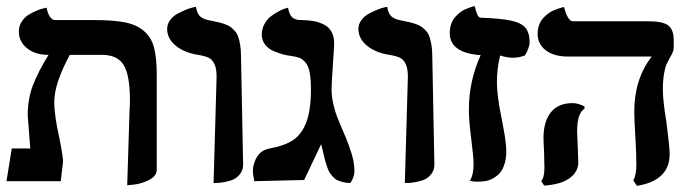

<svg xmlns="http://www.w3.org/2000/svg" viewBox="-20 -587 2225 622"><path d="M392.1 13.2 399.9 -235.8Q400.9 -244.6 400.9 -262.2Q400.9 -343.8 380.6 -376.5Q360.4 -409.2 311 -409.2H206.1Q155.8 -315.9 155.8 -256.8Q155.8 -211.9 172.9 -137.2Q185.1 -75.7 184.1 -61Q183.1 -51.8 180.4 -30.8Q177.7 -9.8 176.8 0H1L18.1 -106H78.1Q77.6 -110.4 75.2 -143.1Q74.2 -155.3 73 -172.1Q71.8 -189 70.8 -200Q69.8 -210.9 69.8 -213.9Q69.8 -268.1 87.4 -312.7Q105 -357.4 137.2 -409.2Q93.8 -409.2 67.4 -430.9Q41 -452.6 41 -484.9Q41 -502.4 50.3 -516.8Q59.6 -531.2 72.8 -539.3Q85.9 -547.4 99.1 -552.7Q112.3 -558.1 121.6 -560.1L130.9 -562Q139.2 -522 159.2 -522H284.2Q347.2 -522 384.5 -514.6Q421.9 -507.3 446 -486.8Q470.2 -466.3 479 -433.1Q487.8 -399.9 487.8 -344.2V-37.1Q487.8 -17.1 463.9 -4.6Q439.9 7.8 416 10.7Z M671.9 5.9 681.6 -335.9Q682.1 -363.8 675 -378.9Q668 -394 656.5 -399.7Q645 -405.3 622.6 -409.2Q577.1 -416 549.3 -439Q521.5 -461.9 521.5 -493.2Q521.5 -508.8 531 -521.7Q540.5 -534.7 554.4 -542.2Q568.4 -549.8 582 -555.4Q595.7 -561 605.5 -563L614.7 -564.9Q616.7 -552.2 621.3 -543.5Q626 -534.7 633.3 -530.3Q640.6 -525.9 645.8 -524.2Q650.9 -522.5 658.7 -521Q676.8 -517.6 684.6 -515.6Q693.8 -513.7 706.3 -509.5Q718.8 -505.4 725.6 -500.5Q732.4 -495.6 740.2 -487.3Q748 -479 751.7 -468Q755.4 -457 758.1 -441.4Q760.7 -425.8 760.7 -405.8Q761.7 -346.7 764.2 -229.7Q766.6 -112.8 767.6 -55.2Q768.1 -38.1 759.3 -25.6Q750.5 -13.2 739.5 -7.3Q728.5 -1.5 712.4 1.7Q696.3 4.9 688.5 5.4Q680.7 5.9 671.9 5.9Z M1054.2 -296.9Q1054.2 -274.4 1059.8 -250Q1065.4 -225.6 1071.3 -210.9L1088.4 -168.9Q1114.7 -110.8 1124.5 -68.8Q1128.4 -44.4 1128.4 -33.2Q1128.4 -14.6 1115.2 5.9Q1101.6 5.9 1090.6 2.9Q1079.6 0 1072 -3.7Q1064.5 -7.3 1057.6 -15.4Q1050.8 -23.4 1047.4 -28.8Q1043.9 -34.2 1039.8 -46.1Q1035.6 -58.1 1034.2 -63.5L1029.3 -83L1020.5 -120.1Q1019.5 -118.2 965.3 -3.9L803.2 0Q803.2 -5.9 802.2 -9.8Q799.3 -21.5 799.3 -34.2Q799.3 -43.9 801.3 -50.8Q813 -99.1 853.5 -106Q901.9 -114.7 929.7 -133.3Q957.5 -151.9 972.4 -191.2Q987.3 -230.5 987.3 -296.9Q987.3 -331.1 983.2 -352.5Q979 -374 969.5 -384.8Q960 -395.5 950.4 -399.4Q940.9 -403.3 923.3 -405.8Q910.6 -407.2 898.2 -410.4Q885.7 -413.6 867.9 -420.9Q850.1 -428.2 839.1 -442.1Q828.1 -456.1 828.1 -475.1Q828.1 -493.7 836.9 -509.5Q845.7 -525.4 858.2 -534.7Q870.6 -543.9 883.1 -550.5Q895.5 -557.1 904.3 -559.6L913.1 -562Q915.5 -547.9 920.4 -539.1Q925.3 -530.3 932.6 -526.9Q939.9 -523.4 944.8 -522.7Q949.7 -522 957.5 -522Q979.5 -521.5 996.1 -518.6Q1012.7 -515.6 1028.8 -507.8Q1044.9 -500 1053.7 -484.6Q1062.5 -469.2 1062.5 -446.8Q1062.5 -434.6 1058.1 -372.1Q1054.2 -316.4 1054.2 -296.9Z M1291.5 5.9 1301.3 -335.9Q1301.8 -363.8 1294.7 -378.9Q1287.6 -394 1276.1 -399.7Q1264.6 -405.3 1242.2 -409.2Q1196.8 -416 1168.9 -439Q1141.1 -461.9 1141.1 -493.2Q1141.1 -508.8 1150.6 -521.7Q1160.2 -534.7 1174.1 -542.2Q1188 -549.8 1201.7 -555.4Q1215.3 -561 1225.1 -563L1234.4 -564.9Q1236.3 -552.2 1241 -543.5Q1245.6 -534.7 1252.9 -530.3Q1260.3 -525.9 1265.4 -524.2Q1270.5 -522.5 1278.3 -521Q1296.4 -517.6 1304.2 -515.6Q1313.5 -513.7 1325.9 -509.5Q1338.4 -505.4 1345.2 -500.5Q1352.1 -495.6 1359.9 -487.3Q1367.7 -479 1371.3 -468Q1375 -457 1377.7 -441.4Q1380.4 -425.8 1380.4 -405.8Q1381.3 -346.7 1383.8 -229.7Q1386.2 -112.8 1387.2 -55.2Q1387.7 -38.1 1378.9 -25.6Q1370.1 -13.2 1359.1 -7.3Q1348.1 -1.5 1332 1.7Q1315.9 4.9 1308.1 5.4Q1300.3 5.9 1291.5 5.9Z M1514.2 -55.2Q1514.2 -77.6 1505.9 -143.1Q1499 -196.8 1499 -231.9Q1499 -324.2 1537.1 -408.2Q1437 -415.5 1437 -480Q1437 -495.1 1441.4 -508.3Q1445.8 -521.5 1453.1 -530Q1460.4 -538.6 1469 -545.7Q1477.5 -552.7 1486.1 -556.4Q1494.6 -560.1 1502 -562.7Q1509.3 -565.4 1513.7 -566.4L1518.1 -566.9Q1525.4 -532.7 1535.2 -529.8Q1603.5 -527.3 1636.5 -520Q1669.4 -512.7 1682.6 -496.6Q1695.8 -480.5 1695.8 -448.2Q1695.8 -441.9 1691.2 -429Q1686.5 -416 1680.2 -407.2Q1660.2 -399.9 1642.1 -399.9Q1623 -399.9 1600.1 -407.2Q1589.8 -364.7 1589.8 -319.8Q1589.8 -275.9 1605 -204.1Q1606 -198.2 1609.9 -177.2Q1613.8 -156.2 1615.2 -147.5Q1616.7 -138.7 1618.4 -123.8Q1620.1 -108.9 1620.1 -97.2Q1620.1 -71.8 1613.5 -52.7Q1606.9 -33.7 1596.7 -23.7Q1586.4 -13.7 1573.7 -7.3Q1561 -1 1548.3 0.2Q1535.6 1.5 1525.4 1.5Q1515.1 1.5 1508.8 0L1502 -1Q1514.2 -20 1514.2 -55.2Z M1849.6 -161.1Q1849.6 -150.9 1851.6 -110.8Q1853.5 -70.8 1853.5 -62Q1853.5 -30.3 1825.2 -9.8Q1796.9 10.7 1742.7 14.2L1733.4 -1Q1743.7 -11.2 1743.7 -43.9Q1743.7 -46.9 1743.2 -63.7Q1742.7 -80.6 1742.7 -91.8Q1740.7 -127.9 1740.7 -140.1Q1740.7 -192.9 1764.4 -222.9Q1788.1 -252.9 1834.5 -252.9Q1853 -252.9 1873.5 -242.2V-234.9Q1849.6 -220.2 1849.6 -161.1ZM2127.4 -296.9Q2127.4 -260.3 2138.7 -192.9Q2149.4 -111.3 2149.4 -87.9Q2149.4 -2 2043.5 15.1L2031.7 -2Q2041.5 -21 2041.5 -53.2Q2041.5 -89.8 2038.6 -138.2Q2034.7 -202.6 2034.7 -224.1Q2034.7 -331.1 2091.3 -403.8H1820.3Q1774.4 -403.8 1748 -424.1Q1721.7 -444.3 1721.7 -477.1Q1721.7 -492.2 1726.3 -505.4Q1731 -518.6 1738.5 -527.1Q1746.1 -535.6 1755.4 -542.7Q1764.6 -549.8 1773.9 -553.5Q1783.2 -557.1 1790.8 -559.8Q1798.3 -562.5 1803.2 -563.5L1807.6 -564Q1811.5 -545.4 1819.3 -531.7Q1827.1 -518.1 1835.4 -518.1H2078.6Q2128.9 -518.1 2145.8 -503.9Q2162.6 -489.7 2162.6 -457V-433.1Q2162.6 -429.7 2161.9 -426.5Q2161.1 -423.3 2160.4 -420.7Q2159.7 -418 2157.7 -414.1L2154.8 -408.2Q2153.8 -406.2 2151.1 -401.6Q2148.4 -397 2147.5 -395Q2141.1 -383.3 2137.9 -376Q2134.8 -368.7 2131.1 -347.4Q2127.4 -326.2 2127.4 -296.9Z"/></svg>

Font: Linux Libertine G
Style: Bold
Weight: 700
Designer: Philipp H. Poll
Foundry: Philipp H. Poll
Version: Version 5.0.3